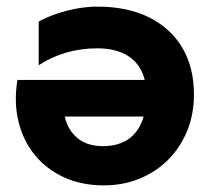

<svg xmlns="http://www.w3.org/2000/svg" viewBox="-20 -545 634 580"><path d="M293.4 15Q227.5 15 174.4 -8.9Q121.4 -32.8 85.9 -75.8Q50.4 -118.9 36 -177.1Q21.6 -235.2 32.6 -303.5H468.1L467.6 -193H114.6L169.9 -244.5Q169.9 -176.1 201.6 -139.8Q233.4 -103.5 290.4 -103.5Q333.2 -103.5 362.6 -121.2Q391.9 -139 407 -173.8Q422.1 -208.5 422.1 -259.5Q422.1 -304.6 404.8 -335.7Q387.5 -366.8 354.3 -382.9Q321.1 -399 273.6 -399Q224.8 -399 180.1 -386.1Q135.4 -373.1 96.9 -348V-479.9Q121.8 -493.5 151.8 -503.7Q181.8 -513.9 213.4 -519.4Q245 -525 274.4 -525Q364.5 -525 429.8 -492.8Q495.1 -460.6 530.5 -401.1Q565.9 -341.5 565.9 -259.5Q565.9 -200.2 545.6 -150.1Q525.2 -99.9 488.3 -62.8Q451.4 -25.8 401.8 -5.4Q352.1 15 293.4 15Z"/></svg>

Font: Geologica-Sharp
Style: Regular
Weight: 100
Designer: Sindre Bremnes, Frode Helland
Foundry: Monokrom Skriftforlag AS
Version: Version 1.010;gftools[0.9.28]